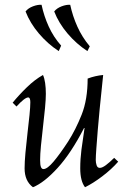

<svg xmlns="http://www.w3.org/2000/svg" viewBox="-20 -769 537 804"><path d="M118 15Q83 -11 83 -64Q83 -90 86.5 -129Q90 -168 95 -210Q100 -252 103.5 -287Q107 -322 107 -341Q107 -361 98 -361Q84 -361 49 -323L33 -339Q59 -371 92.5 -403.5Q126 -436 160 -455Q166 -442 169 -421.5Q172 -401 172 -376Q172 -354 168.5 -316.5Q165 -279 160 -237.5Q155 -196 151.5 -159Q148 -122 148 -99Q148 -78 151.5 -69.5Q155 -61 162 -61Q178 -61 204.5 -92.5Q231 -124 265 -176Q297 -226 322 -289Q347 -352 347 -440Q379 -452 412 -455Q410 -434 406 -396.5Q402 -359 397.5 -314Q393 -269 389.5 -225.5Q386 -182 383.5 -148Q381 -114 381 -99Q381 -88 384.5 -77Q388 -66 398 -66Q408 -66 423.5 -77.5Q439 -89 458 -108L475 -92Q447 -60 408 -30.5Q369 -1 336 15Q316 -11 316 -64Q316 -103 321 -142Q326 -181 334 -233H332Q278 -128 221.5 -66Q165 -4 118 15ZM346 -555Q300 -585 263 -628.5Q226 -672 207 -721Q218 -735 238 -742.5Q258 -750 274 -749Q284 -702 304 -657.5Q324 -613 356 -575ZM226 -555Q180 -585 143 -628.5Q106 -672 87 -721Q98 -735 118 -742.5Q138 -750 154 -749Q164 -702 184 -658Q204 -614 236 -578Z"/></svg>

Font: Bona Nova
Style: Italic
Weight: 400
Italic angle: -4°
Designer: Mateusz Machalski
Foundry: Capitalics
Version: Version 4.001; ttfautohint (v1.8.3)